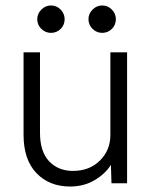

<svg xmlns="http://www.w3.org/2000/svg" viewBox="-20 -670 559 701"><path d="M236 11Q160 11 113 -38Q66 -87 66 -178V-479H126V-186Q126 -116 159.5 -81Q193 -46 246 -46Q307 -46 345 -84Q383 -122 383 -177V-479H444V-1H387L385 -68Q364 -35 325 -12Q286 11 236 11ZM166 -550Q146 -550 131 -564.5Q116 -579 116 -600Q116 -620 131 -635Q146 -650 166 -650Q187 -650 201.5 -635Q216 -620 216 -600Q216 -579 201.5 -564.5Q187 -550 166 -550ZM353 -550Q333 -550 318 -564.5Q303 -579 303 -600Q303 -620 318 -635Q333 -650 353 -650Q374 -650 388.5 -635Q403 -620 403 -600Q403 -579 388.5 -564.5Q374 -550 353 -550Z"/></svg>

Font: Zen Kaku Gothic New
Style: Regular
Weight: 400
Designer: Yoshimichi Ohira
Foundry: Positype
Version: Version 1.001